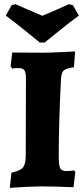

<svg xmlns="http://www.w3.org/2000/svg" viewBox="-20 -898 407 925"><path d="M35 -66Q77 -75 90.5 -91Q104 -107 104 -149L105 -518Q105 -549 97.5 -559.5Q90 -570 69 -570Q54 -570 38 -568L31 -579L39 -645L187 -644Q215 -644 276 -647L342 -650L336 -574Q299 -569 287.5 -559Q276 -549 274 -520Q263 -307 263 -143Q263 -101 270 -87.5Q277 -74 299 -74Q322 -74 337 -77L343 -69L334 4Q236 0 178 0Q130 0 27 7ZM8 -823 36 -873 55 -878Q96 -859 184 -822Q256 -852 312 -878L331 -873L360 -823Q311 -787 260.5 -746Q210 -705 195 -693H172Q157 -705 106.5 -746Q56 -787 8 -823Z"/></svg>

Font: Alegreya ExtraBold
Style: Regular
Weight: 800
Designer: Juan Pablo del Peral
Foundry: Huerta Tipografica
Version: Version 2.007; ttfautohint (v1.6)